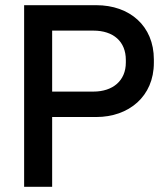

<svg xmlns="http://www.w3.org/2000/svg" viewBox="-20 -720 643 740"><path d="M73 0H181V-269H351C476 -269 573 -348 573 -478V-491C573 -620 480 -700 351 -700H73ZM181 -367V-602H340C417 -602 465 -560 465 -489V-479C465 -409 415 -367 340 -367Z"/></svg>

Font: Meta Space Medium
Style: Regular
Weight: 500
Designer: Meta Pool / Florian Karsten
Foundry: Meta Pool / Florian Karsten
Version: Version 2.000;Glyphs 3.1.1 (3137)